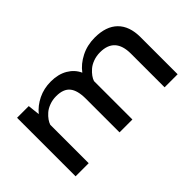

<svg xmlns="http://www.w3.org/2000/svg" viewBox="-55 -836 1160 1160"><g transform="rotate(-45 525.0 -255.5)"><path d="M95 0V-500H195L203.5 -423Q235.5 -462.5 285 -486.8Q334.5 -511 394 -511Q457 -511 501.8 -484.8Q546.5 -458.5 566.5 -414Q598.5 -457 651.8 -484Q705 -511 769.5 -511Q866 -511 916.5 -461Q967 -411 967 -317V0H855.5V-287.5Q855.5 -425.5 729.5 -425.5Q698 -425.5 670.8 -415.5Q643.5 -405.5 625.5 -389.8Q607.5 -374 596.2 -358.2Q585 -342.5 580.5 -328V0H470.5V-288Q470.5 -359 443.2 -392.2Q416 -425.5 354.5 -425.5Q323 -425.5 295.8 -415.2Q268.5 -405 251 -389.5Q233.5 -374 222.5 -358.2Q211.5 -342.5 207 -328V0Z"/></g></svg>

Font: League Mono Extended
Style: Regular
Weight: 400
Width: 9
Designer: Tyler Finck
Foundry: The League of Moveable Type / Tyler Finck
Version: Version 2.210